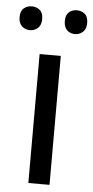

<svg xmlns="http://www.w3.org/2000/svg" viewBox="-64 -763 387 795"><g transform="rotate(5 129.5 -365.0)"><path d="M173 0H85V-536H173ZM-11 -681Q-11 -707 3 -718.5Q17 -730 36 -730Q55 -730 69 -718.5Q83 -707 83 -681Q83 -656 69 -643.5Q55 -631 36 -631Q17 -631 3 -643.5Q-11 -656 -11 -681ZM177 -681Q177 -707 190.5 -718.5Q204 -730 223 -730Q242 -730 256 -718.5Q270 -707 270 -681Q270 -656 256 -643.5Q242 -631 223 -631Q204 -631 190.5 -643.5Q177 -656 177 -681Z"/></g></svg>

Font: Noto Sans Telugu
Style: Regular
Weight: 400
Designer: Jelle Bosma - Monotype Design Team
Foundry: Monotype Imaging Inc.
Version: Version 2.003